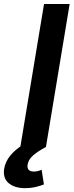

<svg xmlns="http://www.w3.org/2000/svg" viewBox="-78 -748 375 977"><path d="M276.4 -727.5 155.8 0H25.4L146 -727.5ZM50.3 209.5Q-3.9 209.5 -34.2 183.6Q-64.5 157.7 -56.6 109.9Q-50.8 74.7 -25.6 43.7Q-0.5 12.7 41 -12.7L155.3 0Q113.8 22.5 90.1 43.2Q66.4 64 62.5 89.4Q59.6 106.4 67.6 115.7Q75.7 125 94.7 125Q105 125 115.2 122.3Q125.5 119.6 133.8 115.7L145.5 190.4Q127.4 197.8 102.5 203.6Q77.6 209.5 50.3 209.5Z"/></svg>

Font: Inter 18pt SemiBold
Style: Italic
Weight: 600
Italic angle: -9.3988°
Designer: Rasmus Andersson
Foundry: rsms
Version: Version 4.001;git-66647c0bb